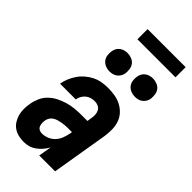

<svg xmlns="http://www.w3.org/2000/svg" viewBox="-285 -993 1070 1070"><g transform="rotate(45 250.0 -458.5)"><path d="M146 8Q125 8 104 3Q83 -2 66.5 -13.5Q50 -25 39 -42.5Q28 -60 22.5 -80Q17 -100 17 -122Q17 -144 21 -166Q25 -191 36 -216.5Q47 -242 67 -261.5Q87 -281 112 -293.5Q137 -306 163 -313.5Q189 -321 215 -323.5Q241 -326 267 -326H315L319 -353Q319 -353 319 -353Q319 -353 319 -353Q322 -367 321 -382Q320 -397 313.5 -409Q307 -421 294 -427Q281 -433 266 -433Q252 -433 238 -429Q224 -425 212.5 -415.5Q201 -406 193.5 -392.5Q186 -379 184 -365H60Q64 -389 73.5 -411.5Q83 -434 97 -454.5Q111 -475 130.5 -491.5Q150 -508 172.5 -519Q195 -530 219 -534Q243 -538 266 -538Q294 -538 320.5 -533.5Q347 -529 370 -517Q393 -505 410.5 -486Q428 -467 436.5 -442.5Q445 -418 445.5 -390.5Q446 -363 442 -335L386 0H261L274 -76Q264 -58 250.5 -42.5Q237 -27 220.5 -15Q204 -3 185 2.5Q166 8 146 8ZM185 -97Q205 -97 225 -105Q245 -113 260 -128.5Q275 -144 283 -164Q291 -184 295 -204L298 -221H267Q255 -221 243 -220Q231 -219 219.5 -217Q208 -215 196 -211.5Q184 -208 173 -201.5Q162 -195 155 -184Q148 -173 146 -161Q144 -150 144.5 -138.5Q145 -127 149.5 -117Q154 -107 163.5 -102Q173 -97 185 -97ZM406 -608Q389 -608 373.5 -614.5Q358 -621 348 -633.5Q338 -646 335.5 -663Q333 -680 336 -697Q338 -709 344 -720Q350 -731 360.5 -738.5Q371 -746 383 -749Q395 -752 406 -752Q423 -752 439 -745.5Q455 -739 464.5 -726.5Q474 -714 476.5 -697Q479 -680 477 -663Q475 -651 468.5 -640Q462 -629 452 -621.5Q442 -614 430 -611Q418 -608 406 -608ZM206 -608Q189 -608 173.5 -614.5Q158 -621 148 -633.5Q138 -646 135.5 -663Q133 -680 136 -697Q138 -709 144 -720Q150 -731 160.5 -738.5Q171 -746 183 -749Q195 -752 206 -752Q223 -752 239 -745.5Q255 -739 264.5 -726.5Q274 -714 276.5 -697Q279 -680 277 -663Q275 -651 268.5 -640Q262 -629 252 -621.5Q242 -614 230 -611Q218 -608 206 -608ZM190 -845V-925H490V-845Z"/></g></svg>

Font: Iosevka Curly XBdObl
Style: Regular
Weight: 800
Italic angle: -9°
Monospace: yes
Designer: Belleve Invis
Foundry: Belleve Invis
Version: Version 11.1.0; ttfautohint (v1.8.3)